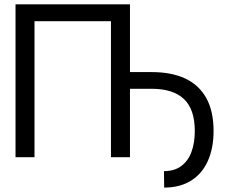

<svg xmlns="http://www.w3.org/2000/svg" viewBox="-20 -727 1082 888"><path d="M581.1 0H493.2V-628.9H139.6V0H51.8V-707H581.1ZM580.1 -393.6H681.6Q773.4 -393.6 836.9 -363.8Q900.4 -334 934.1 -273.4Q967.8 -212.9 967.8 -121.1Q967.8 -42 941.4 17.1Q915 76.2 863.8 108.4Q812.5 140.6 739.3 140.6L738.3 64.5Q787.1 64.5 818.8 40.5Q850.6 16.6 865.7 -24.9Q880.9 -66.4 880.9 -121.1Q880.9 -221.7 830.6 -269Q780.3 -316.4 681.6 -316.4H580.1Z"/></svg>

Font: Pretendard GOV Variable
Style: Regular
Weight: 400
Designer: Base glyphs from Inter by Rasmus Andersson; Hangul glyphs from Noto Sans CJK(Source Han Sans) by Jang Soo-young and Kang
Foundry: Kil Hyung-jin
Version: Version 1.307;Glyphs 3.2 (3192)